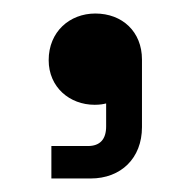

<svg xmlns="http://www.w3.org/2000/svg" viewBox="-20 -736 283 284"><path d="M52 -647C52 -607 83 -581 120 -581C128 -581 133 -582 137 -583V-549C137 -530 128 -520 110 -520H56V-472H114C159 -472 190 -502 190 -548V-648C190 -689 161 -716 121 -716C83 -716 52 -689 52 -647Z"/></svg>

Font: Space Text
Style: Regular
Weight: 400
Designer: Florian Karsten (Space Text), Colophon Foundry (Space Mono)
Foundry: Florian Karsten
Version: Version 1.003;PS 001.003;hotconv 1.0.88;makeotf.lib2.5.64775